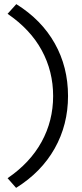

<svg xmlns="http://www.w3.org/2000/svg" viewBox="-20 -722 396 928"><path d="M57.8 186 16.6 139.2Q125 65.5 180.9 -36.2Q236.8 -137.9 236.8 -258Q236.8 -377.4 181.7 -478.8Q126.7 -580.1 16.6 -655.2L58.8 -702Q180.8 -626 244.8 -512Q308.8 -398 308.8 -258Q308.8 -119 244.3 -4.5Q179.8 110 57.8 186Z"/></svg>

Font: Lexend Medium
Style: Regular
Weight: 500
Designer: Bonnie Shaver-Troup, Thomas Jockin
Foundry: Lexend
Version: Version 1.005